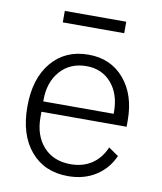

<svg xmlns="http://www.w3.org/2000/svg" viewBox="-80 -760 705 837"><g transform="rotate(10 272.0 -341.5)"><path d="M139.2 -644V-694.8H411.1V-644ZM276.9 12.2Q172.9 12.2 111.8 -59.6Q50.8 -131.3 50.8 -255.9Q50.8 -380.4 111.6 -452.6Q172.4 -524.9 274.9 -524.9Q373.5 -524.9 432.9 -455.3Q492.2 -385.7 492.2 -272.9V-244.1H115.2V-219.2Q115.2 -139.2 159.2 -90.1Q203.1 -41 279.8 -41Q333.5 -41 372.8 -66.9Q412.1 -92.8 433.1 -142.1L477.1 -111.8Q452.1 -54.7 400.1 -21.2Q348.1 12.2 276.9 12.2ZM115.2 -290H426.8V-298.8Q426.8 -377.4 385 -425.8Q343.3 -474.1 274.9 -474.1Q202.6 -474.1 158.9 -424.8Q115.2 -375.5 115.2 -295.9Z"/></g></svg>

Font: Anuphan Light
Style: Regular
Weight: 300
Designer: Mike Abbink, Paul van der Laan, Pieter van Rosmalen, Mint Tantisuwanna
Foundry: Bold Monday; Cadson Demak
Version: Version 3.002;hotconv 1.0.109;makeotfexe 2.5.65596